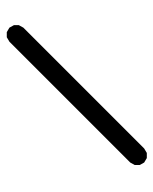

<svg xmlns="http://www.w3.org/2000/svg" viewBox="38 -612 463 580"><g transform="rotate(-90 270.0 -321.5)"><path d="M69.5 -118 62 -131.5V-146.5L69.5 -160L434.5 -525L448 -533H463.5L477 -525L484.5 -511.5V-496.5L477 -483L112 -118L98.5 -110H83Z"/></g></svg>

Font: 3270 Nerd Font Mono
Style: Regular
Weight: 400
Monospace: yes
Version: Version 3.0.1;Nerd Fonts 3.0.0